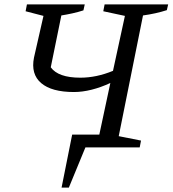

<svg xmlns="http://www.w3.org/2000/svg" viewBox="-20 -668 782 870"><path d="M259 182 307 -58H430L480 -292Q437 -272 395 -261.5Q353 -251 315 -251Q214 -251 166.5 -291.5Q119 -332 134 -407L177 -596L96 -617L102 -648H364L358 -621Q333 -613 308 -607.5Q283 -602 258 -598L210 -363Q244 -316 344 -316Q417 -316 492 -347L546 -596L448 -617L454 -648H742L736 -622Q711 -614 684 -608Q657 -602 628 -598L518 -51L619 -31L613 0H367L292 182Z"/></svg>

Font: Piazzolla SC
Style: Italic
Weight: 400
Italic angle: -11.3°
Designer: Juan Pablo del Peral
Foundry: Huerta Tipografica
Version: Version 1.330